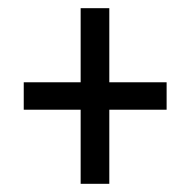

<svg xmlns="http://www.w3.org/2000/svg" viewBox="-20 -592 465 469"><path d="M177 -143H247V-324H387V-391H247V-572H177V-391H38V-324H177Z"/></svg>

Font: Noto Serif Devanagari ExtraCondensed
Style: Bold
Weight: 700
Width: 2
Designer: Universal Thirst, Indian Type Foundry and the Monotype Design Team
Foundry: Monotype Imaging Inc.
Version: Version 2.004